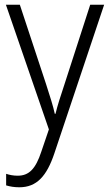

<svg xmlns="http://www.w3.org/2000/svg" viewBox="-20 -552 463 813"><path d="M5 -532 187 -4 155 90C131 163 103 192 55 192C37 192 21 189 6 184V233C23 238 40 241 62 241C136 241 178 193 210 98L421 -532H362L253 -195C237 -147 223 -104 215 -70H212C205 -103 193 -140 175 -196L64 -532Z"/></svg>

Font: Noto Sans Gujarati UI SemiCondensed Light
Style: Regular
Weight: 300
Width: 4
Designer: Jelle Bosma - Monotype Design Team, Universal Thirst
Foundry: Monotype Imaging Inc.
Version: Version 2.106